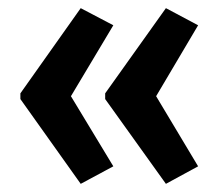

<svg xmlns="http://www.w3.org/2000/svg" viewBox="-20 -506 538 471"><path d="M30 -277 178 -486 258 -444 154 -270 258 -98 178 -55 30 -263ZM238 -277 387 -486 466 -444 363 -270 466 -98 387 -55 238 -263Z"/></svg>

Font: Noto Sans Ethiopic ExtraCondensed SemiBold
Style: Regular
Weight: 600
Width: 2
Designer: Monotype Design Team
Foundry: Monotype Imaging Inc.
Version: Version 2.102; ttfautohint (v1.8.4.7-5d5b)